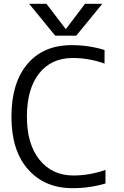

<svg xmlns="http://www.w3.org/2000/svg" viewBox="-20 -977 652 1007"><path d="M533.2 -85.9V-14.6Q447.3 10.7 358.4 9.8Q214.8 9.8 127.4 -88.4Q40 -186.5 40 -365.2Q40 -542 123.5 -641.1Q207 -740.2 355.5 -740.2Q446.3 -740.2 528.3 -714.8V-643.6Q445.3 -672.9 362.3 -672.9Q249 -672.9 185.1 -591.8Q121.1 -510.7 121.1 -365.2Q121.1 -220.7 187.5 -138.7Q253.9 -56.6 365.2 -56.6Q450.2 -56.6 533.2 -85.9ZM425.8 -957H516.6L379.9 -790H269.5L132.8 -957H223.6L324.2 -825.2H326.2Z"/></svg>

Font: Mgen+ 1c regular
Style: Regular
Weight: 400
Designer: [Source Han Sans]
Ryoko NISHIZUKA  (kana & ideographs); Paul D. Hunt (Latin, Greek & Cyrillic); Wenlong ZHANG  (bopomofo
Version: Version 1.059.20150602